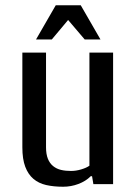

<svg xmlns="http://www.w3.org/2000/svg" viewBox="-20 -700 515 730"><path d="M320 -500H410V0H335L330 -30H325Q306 -11 278 -0.5Q250 10 220 10Q184 10 155.5 3.5Q127 -3 107 -20Q87 -37 76 -66Q65 -95 65 -140V-500H155V-140Q155 -114 162 -96.5Q169 -79 182 -68.5Q195 -58 212 -54Q229 -50 250 -50Q269 -50 289 -56Q309 -62 320 -70ZM117 -550 192 -680H287L362 -550H302L239 -624L177 -550Z"/></svg>

Font: Cuprum
Style: Regular
Weight: 400
Designer: Jovanny Lemonad
Foundry: Jovanny Lemonad
Version: Version 1.002